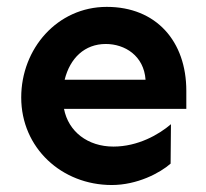

<svg xmlns="http://www.w3.org/2000/svg" viewBox="-20 -526 602 561"><path d="M289.1 -397.5C344.7 -397.5 400.4 -363.3 405.3 -293H168.9C184.6 -356.4 227.5 -397.5 289.1 -397.5ZM292 -505.9C147.5 -505.9 42 -383.8 42 -241.2C42 -93.8 160.2 14.6 306.6 14.6C380.9 14.6 447.3 -20.5 478.5 -47.9L479.5 -163.1C444.3 -132.8 382.8 -97.7 311.5 -97.7C236.3 -97.7 179.7 -141.6 167 -208H524.4V-260.7C524.4 -405.3 436.5 -505.9 292 -505.9Z"/></svg>

Font: Sen-gleads
Style: Bold
Weight: 700
Designer: Kosal Sen, Philatype
Foundry: Philatype
Version: Version 1.004; ttfautohint (v1.8.3)